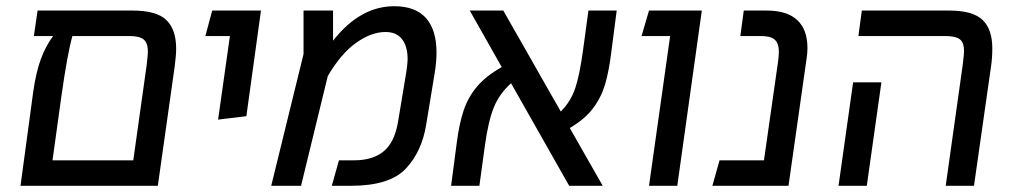

<svg xmlns="http://www.w3.org/2000/svg" viewBox="-20 -598 3271 618"><path d="M547 -441Q547 -419 542 -382L488 0H46L87 -303Q96 -366 111.5 -408Q127 -450 151 -482H89L101 -564H407Q484 -564 515.5 -533.5Q547 -503 547 -441ZM456 -432Q456 -459 443 -470.5Q430 -482 396 -482H213Q197 -425 178 -291L149 -82H409L452 -388Q456 -422 456 -432Z M720 -482H641L663 -564H820L773 -224L682 -213Z M1385 -429Q1385 -398 1379 -362L1352 -198Q1338 -110 1286 -55Q1234 0 1110 0H1048L1071 -82H1120Q1180 -82 1215 -111Q1250 -140 1261 -205L1288 -367Q1292 -395 1292 -407Q1292 -449 1274 -472Q1256 -495 1221 -495Q1175 -495 1126 -460Q1077 -425 1035 -353L949 0H853L957 -424V-564H1052V-467Q1139 -578 1249 -578Q1317 -578 1351 -540Q1385 -502 1385 -429Z M1814 -186 1920 0H1812L1625 -330Q1588 -297 1570 -253.5Q1552 -210 1541 -131L1523 0H1432L1450 -137Q1458 -200 1472.5 -243Q1487 -286 1516 -320Q1545 -354 1595 -382L1492 -564H1600L1785 -239Q1817 -271 1831.5 -314Q1846 -357 1857 -439L1874 -564H1965L1948 -433Q1940 -368 1927.5 -326Q1915 -284 1888.5 -249Q1862 -214 1814 -186Z M2137 -482H2045L2069 -564H2239L2160 0H2069Z M2579 -443Q2579 -426 2576 -408L2518 0H2273L2296 -82H2439L2485 -404Q2487 -424 2487 -431Q2487 -458 2474 -470Q2461 -482 2430 -482H2363L2374 -564H2448Q2513 -564 2546 -533.5Q2579 -503 2579 -443Z M3079 -391Q3083 -425 3083 -433Q3083 -461 3069.5 -471.5Q3056 -482 3021 -482H2743L2754 -564H3035Q3111 -564 3142.5 -534Q3174 -504 3174 -442Q3174 -412 3170 -385L3115 0H3024ZM2726 -333H2817L2770 0H2679Z"/></svg>

Font: FiraGO
Style: Italic
Weight: 400
Italic angle: -8°
Designer: bBox Type GmbH
Foundry: bBox Type GmbH
Version: Version 1.001